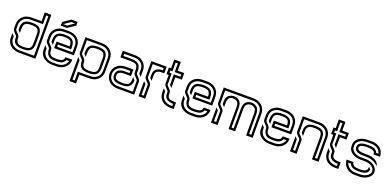

<svg xmlns="http://www.w3.org/2000/svg" viewBox="7 -2066 6986 3425"><g transform="rotate(20 3500.0 -354.0)"><path d="M125 -250V-229.2C125 -112.5 209.1 -83.3 312.5 -83.3C430.1 -83.3 500 -116.7 500 -250V-419.8C497.8 -552 428.1 -583.3 312.5 -583.3C197.1 -583.3 125 -550.8 125 -420.8V-382.3C132.1 -370.4 160.4 -345.9 166.7 -337.5V-416.7C166.7 -467.7 178.1 -502.1 202.1 -519.8C222.9 -534.4 259.4 -541.7 312.5 -541.7C365.6 -541.7 402.1 -534.4 422.9 -519.8C446.9 -502.1 458.3 -467.7 458.3 -416.7V-250C458.3 -199 446.9 -164.6 422.9 -146.9C402.1 -132.3 365.6 -125 312.5 -125C259.4 -125 222.9 -132.3 202.1 -146.9C178.1 -164.6 166.7 -199 166.7 -250C166.7 -303.2 83.3 -345.2 83.3 -375V-456.3C83.3 -483.3 87.5 -506.3 95.8 -524C126.4 -585.1 173.8 -625 270.8 -625H500V-791.7H541.7V-41.7H270.8C172.2 -41.7 83.3 -100 83.3 -209.4V-242.7C80.2 -247.9 71.9 -256.2 60.4 -268.8L41.7 -287.5V-187.5C52 -78.4 145.6 0 270.8 0H583.3V-833.3H458.3V-666.7H270.8C206.3 -666.7 154.2 -650 113.5 -615.6C65.6 -574 41.7 -522.9 41.7 -461.5V-375C41.7 -321.8 125 -279.8 125 -250Z M666.7 -458.3V-375C666.7 -359.4 671.9 -344.8 683.3 -331.2C707.8 -302.8 750 -267.5 750 -250C750 -190.6 767.7 -145.8 803.1 -113.5C825 -93.8 869.8 -83.3 936.5 -83.3C1030.5 -83.3 1084.8 -101.4 1111.5 -166.7H1162.5C1143.9 -92.3 1075 -41.7 981.2 -41.7H895.8C797.2 -41.7 708.3 -100 708.3 -209.4V-242.7C708.3 -243.8 708.3 -243.8 707.3 -243.8C699.6 -243.8 696.3 -257.8 666.7 -287.5V-187.5C666.7 -77.8 780 0 895.8 0H981.2C1110.7 0 1208.3 -83.3 1208.3 -208.3H1080.2C1072.2 -152.5 1043.8 -125 936.5 -125C831.9 -125 791.7 -148.6 791.7 -250C791.7 -300.2 708.3 -347 708.3 -375V-458.3C708.3 -561.5 784.5 -625 895.8 -625H979.2C1090.8 -625 1166.7 -559.1 1166.7 -457.3V-333.3H875V-375H1125V-416.7C1125 -550 1054.8 -583.3 936.5 -583.3C822.6 -583.3 750 -550.8 750 -420.8V-382.3C772.4 -353.5 783.1 -349 791.7 -337.5V-416.7C791.7 -516.7 830.1 -541.7 936.5 -541.7C989.6 -541.7 1027.1 -534.4 1047.9 -519.8C1071.9 -502.1 1083.3 -467.7 1083.3 -416.7H833.3V-291.7H1208.3V-458.3C1208.3 -584.3 1111.1 -666.7 979.2 -666.7H895.8C758.8 -666.7 666.7 -583.6 666.7 -458.3ZM1067.7 -804.2V-875H949L807.3 -779.2V-708.3H925ZM961.5 -833.3H1035.4L913.5 -750H839.6Z M1750 -250V-415.6C1750 -481.3 1732.3 -527.1 1696.9 -553.1C1669.8 -572.9 1616.7 -583.3 1562.5 -583.3C1508.3 -583.3 1455.2 -572.9 1428.1 -553.1C1392.7 -528.1 1375 -483.3 1375 -420.8V-382.3C1382.1 -370.4 1410.4 -345.9 1416.7 -337.5V-416.7C1416.7 -467.7 1428.1 -502.1 1452.1 -519.8C1472.9 -534.4 1518.8 -541.7 1562.5 -541.7C1606.2 -541.7 1652.1 -534.4 1672.9 -518.8C1696.9 -501 1708.3 -466.7 1708.3 -415.6V-250C1708.3 -199 1696.9 -164.6 1672.9 -146.9C1652.1 -132.3 1615.6 -125 1562.5 -125C1509.4 -125 1472.9 -132.3 1452.1 -146.9C1428.1 -164.6 1416.7 -208.3 1416.7 -250C1416.7 -304.8 1333.3 -344.1 1333.3 -375V-625H1604.2C1702.8 -625 1791.7 -566.7 1791.7 -457.3V-208.3C1791.7 -105.1 1715.5 -41.7 1604.2 -41.7H1375V125H1333.3V-242.7C1330.2 -247.9 1321.9 -256.2 1310.4 -268.8L1291.7 -287.5V166.7H1416.7V0H1607.3C1670.8 0 1722.9 -16.7 1761.5 -51C1809.4 -92.7 1833.3 -143.8 1833.3 -205.2V-457.3C1833.3 -582.9 1734.6 -666.7 1604.2 -666.7H1291.7V-375C1291.7 -321.8 1375 -279.8 1375 -250V-229.2C1375 -175 1395.8 -136.5 1428.1 -113.5C1455.2 -93.8 1500 -83.3 1562.5 -83.3C1680.1 -83.3 1750 -116.7 1750 -250Z M1958.3 -208.3C1958.3 -308.3 2038 -375 2145.8 -375H2250V-333.3H2145.8C2115.6 -333.3 2085.4 -326 2055.2 -310.4C2018.8 -292.7 2000 -258.3 2000 -208.3C2000 -108.3 2075.2 -83.3 2187.5 -83.3C2250 -83.3 2294.8 -93.8 2321.9 -113.5C2357.3 -139.6 2375 -178.1 2375 -229.2V-242.7C2362.2 -255.5 2341.1 -284.9 2333.3 -287.5V-250C2333.3 -199 2321.9 -164.6 2297.9 -146.9C2277.1 -132.3 2240.6 -125 2187.5 -125C2064.6 -125 2041.7 -158.3 2041.7 -208.3C2041.7 -254.4 2063.7 -291.7 2166.7 -291.7H2291.7V-416.7H2145.8C2020.7 -416.7 1916.7 -337.3 1916.7 -208.3C1918.7 -78.1 2018.6 0 2142.7 0H2458.3V-250C2458.3 -300.2 2375 -347 2375 -375V-420.8C2372.8 -553.3 2301.1 -583.3 2187.5 -583.3H2041.7V-625H2231.2C2340.1 -625 2416.7 -558.6 2416.7 -466.7V-382.3C2423.8 -370.4 2452.1 -345.9 2458.3 -337.5V-468.8C2458.3 -527.5 2428.8 -577.3 2386.5 -615.6C2347.9 -650 2295.8 -666.7 2231.2 -666.7H2000V-541.7H2187.5C2240.6 -541.7 2277.1 -534.4 2297.9 -519.8C2321.9 -502.1 2333.3 -467.7 2333.3 -416.7V-375C2333.3 -359.4 2338.5 -344.8 2350 -331.2C2372.1 -305.5 2416.7 -266.3 2416.7 -250V-41.7H2142.7C2039.1 -41.7 1958.3 -104.9 1958.3 -208.3Z M2625 -250V-41.7H2583.3V-242.7C2580.2 -247.9 2571.9 -256.2 2560.4 -268.8L2541.7 -287.5V0H2666.7V-250C2666.7 -303.2 2583.3 -345.2 2583.3 -375V-625H2791.7V-583.3C2684.9 -581.2 2626.9 -544.2 2625 -441.7V-382.3C2632.1 -370.4 2660.4 -345.9 2666.7 -337.5V-437.5C2666.7 -520.8 2708.2 -539.6 2791.7 -541.7H2833.3V-666.7H2541.7V-375C2541.7 -321.8 2625 -279.8 2625 -250Z M3041.7 -338.5V-541.7H3166.7V-666.7H3041.7V-833.3H2916.7V-666.7H2875V-541.7H2916.7V-376C2916.7 -322.9 3000 -280.9 3000 -251V-208.3C3000 -122.7 3071.5 -85.4 3166.7 -83.3V-41.7H3142.7C3043.2 -41.7 2958.3 -101.5 2958.3 -208.3V-242.7C2955.2 -247.9 2946.9 -256.2 2935.4 -268.8L2916.7 -287.5V-208.3C2916.7 -81.5 3015.8 0 3142.7 0H3208.3V-125H3187.5C3077.5 -125 3041.7 -149 3041.7 -230.2V-250C3041.7 -305.3 2958.3 -345.7 2958.3 -376V-583.3H2916.7V-625H2958.3V-791.7H3000V-625H3125V-583.3H3000V-383.3C3007.1 -371.5 3035.4 -346.9 3041.7 -338.5Z M3291.7 -458.3V-375C3291.7 -359.4 3296.9 -344.8 3308.3 -331.2C3332.8 -302.8 3375 -267.5 3375 -250C3375 -190.6 3392.7 -145.8 3428.1 -113.5C3450 -93.8 3494.8 -83.3 3561.5 -83.3C3655.5 -83.3 3709.8 -101.4 3736.5 -166.7H3787.5C3768.9 -92.3 3700 -41.7 3606.3 -41.7H3520.8C3422.2 -41.7 3333.3 -100 3333.3 -209.4V-242.7C3333.3 -243.8 3333.3 -243.8 3332.3 -243.8C3324.6 -243.8 3321.3 -257.8 3291.7 -287.5V-187.5C3291.7 -77.8 3405 0 3520.8 0H3606.3C3735.7 0 3833.3 -83.3 3833.3 -208.3H3705.2C3697.2 -152.5 3668.8 -125 3561.5 -125C3456.9 -125 3416.7 -148.6 3416.7 -250C3416.7 -300.2 3333.3 -347 3333.3 -375V-458.3C3333.3 -561.5 3409.5 -625 3520.8 -625H3604.2C3715.8 -625 3791.7 -559.1 3791.7 -457.3V-333.3H3500V-375H3750V-416.7C3750 -550 3679.8 -583.3 3561.5 -583.3C3447.6 -583.3 3375 -550.8 3375 -420.8V-382.3C3397.4 -353.5 3408.1 -349 3416.7 -337.5V-416.7C3416.7 -516.7 3455.1 -541.7 3561.5 -541.7C3614.6 -541.7 3652.1 -534.4 3672.9 -519.8C3696.9 -502.1 3708.3 -467.7 3708.3 -416.7H3458.3V-291.7H3833.3V-458.3C3833.3 -584.3 3736.1 -666.7 3604.2 -666.7H3520.8C3383.8 -666.7 3291.7 -583.6 3291.7 -458.3Z M4000 -251V-41.7H3958.3V-242.7C3955.2 -247.9 3946.9 -256.2 3935.4 -268.8L3916.7 -287.5V0H4041.7V-251C4041.7 -304.2 3958.3 -346.2 3958.3 -376V-625H4479.2C4586.3 -625 4664.6 -560.5 4666.7 -458.3V-41.7H4625V-416.7C4625 -482.3 4607.3 -527.1 4571.9 -553.1C4541.7 -572.9 4510.4 -583.3 4479.2 -583.3C4442.7 -583.3 4410.4 -572.9 4383.3 -553.1C4350 -529.2 4333.3 -483.3 4333.3 -416.7V-41.7H4291.7V-416.7C4291.7 -482.3 4274 -527.1 4238.5 -553.1C4208.3 -572.9 4177.1 -583.3 4145.8 -583.3C4112.5 -583.3 4080.2 -572.9 4050 -553.1C4018.8 -533.3 4002.1 -492.7 4000 -430.2V-383.3C4007.1 -371.5 4035.4 -346.9 4041.7 -338.5V-416.7C4041.7 -481 4058.6 -541.7 4145.8 -541.7C4215.6 -534.2 4250 -508 4250 -416.7V0H4375V-416.7C4375 -481 4392 -541.7 4479.2 -541.7C4502.1 -541.7 4525 -534.4 4547.9 -519.8C4571.9 -502.1 4583.3 -467.7 4583.3 -416.7V0H4708.3V-457.3C4708.3 -582.9 4609.6 -666.7 4479.2 -666.7H3916.7V-376C3916.7 -322.9 4000 -280.9 4000 -251Z M4791.7 -458.3V-375C4791.7 -359.4 4796.9 -344.8 4808.3 -331.2C4832.8 -302.8 4875 -267.5 4875 -250C4875 -190.6 4892.7 -145.8 4928.1 -113.5C4950 -93.8 4994.8 -83.3 5061.5 -83.3C5155.5 -83.3 5209.8 -101.4 5236.5 -166.7H5287.5C5268.9 -92.3 5200 -41.7 5106.2 -41.7H5020.8C4922.2 -41.7 4833.3 -100 4833.3 -209.4V-242.7C4833.3 -243.8 4833.3 -243.8 4832.3 -243.8C4824.6 -243.8 4821.3 -257.8 4791.7 -287.5V-187.5C4791.7 -77.8 4905 0 5020.8 0H5106.2C5235.7 0 5333.3 -83.3 5333.3 -208.3H5205.2C5197.2 -152.5 5168.8 -125 5061.5 -125C4956.9 -125 4916.7 -148.6 4916.7 -250C4916.7 -300.2 4833.3 -347 4833.3 -375V-458.3C4833.3 -561.5 4909.5 -625 5020.8 -625H5104.2C5215.8 -625 5291.7 -559.1 5291.7 -457.3V-333.3H5000V-375H5250V-416.7C5250 -550 5179.8 -583.3 5061.5 -583.3C4947.6 -583.3 4875 -550.8 4875 -420.8V-382.3C4897.4 -353.5 4908.1 -349 4916.7 -337.5V-416.7C4916.7 -516.7 4955.1 -541.7 5061.5 -541.7C5114.6 -541.7 5152.1 -534.4 5172.9 -519.8C5196.9 -502.1 5208.3 -467.7 5208.3 -416.7H4958.3V-291.7H5333.3V-458.3C5333.3 -584.3 5236.1 -666.7 5104.2 -666.7H5020.8C4883.8 -666.7 4791.7 -583.6 4791.7 -458.3Z M5500 -251V-41.7H5458.3V-242.7C5455.2 -247.9 5446.9 -256.2 5435.4 -268.8L5416.7 -287.5V0H5541.7V-251C5541.7 -304.2 5458.3 -346.2 5458.3 -376V-625H5729.2C5827.8 -625 5916.7 -566.7 5916.7 -457.3V-41.7H5875V-416.7C5875 -550 5804.4 -583.3 5687.5 -583.3C5573.8 -583.3 5502.2 -553.3 5500 -420.8V-383.3C5507.1 -371.5 5535.4 -346.9 5541.7 -338.5V-416.7C5541.7 -516.7 5580.1 -541.7 5686.5 -541.7C5739.6 -541.7 5777.1 -534.4 5797.9 -519.8C5821.9 -502.1 5833.3 -467.7 5833.3 -416.7V0H5958.3V-458.3C5956.2 -591.4 5851.4 -666.7 5729.2 -666.7H5416.7V-376C5416.7 -322.9 5500 -280.9 5500 -251Z M6166.7 -338.5V-541.7H6291.7V-666.7H6166.7V-833.3H6041.7V-666.7H6000V-541.7H6041.7V-376C6041.7 -322.9 6125 -280.9 6125 -251V-208.3C6125 -122.7 6196.5 -85.4 6291.7 -83.3V-41.7H6267.7C6168.2 -41.7 6083.3 -101.5 6083.3 -208.3V-242.7C6080.2 -247.9 6071.9 -256.2 6060.4 -268.8L6041.7 -287.5V-208.3C6041.7 -81.5 6140.8 0 6267.7 0H6333.3V-125H6312.5C6202.5 -125 6166.7 -149 6166.7 -230.2V-250C6166.7 -305.3 6083.3 -345.7 6083.3 -376V-583.3H6041.7V-625H6083.3V-791.7H6125V-625H6250V-583.3H6125V-383.3C6132.1 -371.5 6160.4 -346.9 6166.7 -338.5Z M6416.7 -500V-458.3C6416.7 -356 6531.9 -291.7 6643.8 -291.7H6733.3C6836.3 -291.7 6916.7 -232.6 6916.7 -166.7C6916.7 -96.9 6832.6 -41.7 6729.2 -41.7H6645.8C6544.8 -41.7 6480.2 -102.1 6463.5 -166.7H6511.5C6534.6 -112.7 6582.7 -83.3 6689.6 -83.3C6820.7 -83.3 6860.1 -119 6872.9 -181.2C6867.7 -196.9 6844.4 -217.1 6839.6 -218.8C6835.4 -216.7 6833.3 -209.4 6833.3 -199C6833.3 -139.8 6772.1 -125 6689.6 -125C6595 -125 6556.5 -145.1 6544.8 -208.3H6416.7C6416.7 -83.3 6519.8 0 6645.8 0H6730.2C6847.1 0 6958.3 -67.9 6958.3 -166.7C6958.3 -264.4 6847.4 -333.3 6733.3 -333.3H6643.8C6543.3 -333.3 6458.3 -394.1 6458.3 -454.2V-500C6458.3 -565.7 6540 -625 6645.8 -625H6729.2C6839.5 -625 6899.7 -563.1 6913.5 -500H6869.8C6845.7 -567.1 6783.8 -583.3 6689.6 -583.3C6587.5 -583.3 6500 -564.9 6500 -479.2C6500 -437.5 6525.9 -375 6668.8 -375H6733.3C6869.2 -372.9 6936.3 -305.2 6958.3 -278.1C6951.9 -370.6 6845.6 -416.7 6733.3 -416.7H6689.6C6577.5 -416.7 6541.7 -441.7 6541.7 -479.2C6541.7 -516.7 6576.1 -541.7 6689.6 -541.7C6749.3 -541.7 6824.4 -535.5 6833.3 -479.2V-458.3H6958.3C6958.3 -586.5 6862.3 -666.7 6731.2 -666.7H6645.8C6527.6 -666.7 6416.7 -598.6 6416.7 -500Z"/></g></svg>

Font: Sportrop
Style: Regular
Weight: 500
Version: Version 0.9